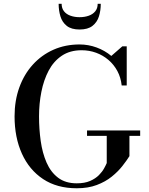

<svg xmlns="http://www.w3.org/2000/svg" viewBox="-20 -998 796 1028"><path d="M446 -299.5H730.5V-270.5H673V-162Q658 -138 634.8 -108.5Q611.5 -79 578 -52Q544.5 -25 498.2 -7.5Q452 10 391 10Q285 10 210.8 -39.2Q136.5 -88.5 97.2 -175.5Q58 -262.5 58 -375Q58 -459.5 83.5 -530Q109 -600.5 155.8 -652Q202.5 -703.5 266.2 -731.8Q330 -760 406 -760Q453 -760 497.2 -743.8Q541.5 -727.5 576 -698.5L635 -750H658.5V-540.5H631.5Q627 -583 608.5 -617.5Q590 -652 560.8 -677Q531.5 -702 494.8 -715.5Q458 -729 417 -729Q354.5 -729 310.8 -699.5Q267 -670 240.5 -619.8Q214 -569.5 201.5 -506.2Q189 -443 189 -375Q189 -307 198 -243Q207 -179 229.2 -127.8Q251.5 -76.5 291 -46.5Q330.5 -16.5 391 -16.5Q433.5 -16.5 462.5 -29.2Q491.5 -42 509.5 -60.2Q527.5 -78.5 537.5 -96.8Q547.5 -115 551.5 -125V-270.5H446ZM406 -840Q362 -840 337.5 -859.5Q313 -879 303.5 -910.5Q294 -942 294 -977.5H310Q310 -953.5 322.8 -937.5Q335.5 -921.5 357.5 -913.8Q379.5 -906 406 -906Q433 -906 455 -913.8Q477 -921.5 490 -937.5Q503 -953.5 503 -977.5H519.5Q519.5 -942 509.8 -910.5Q500 -879 475.2 -859.5Q450.5 -840 406 -840Z"/></svg>

Font: Bodoni Moda 9pt Medium
Style: Regular
Weight: 500
Designer: Owen Earl
Foundry: indestructible type
Version: Version 2.005